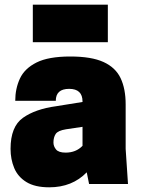

<svg xmlns="http://www.w3.org/2000/svg" viewBox="-20 -785 600 819"><path d="M190 14Q129 14 92.5 -8.5Q56 -31 40.5 -68.5Q25 -106 25 -150Q25 -245 78 -282.5Q131 -320 220 -332L332 -350V-352Q332 -406 275 -406Q218 -406 218 -355H45Q45 -407 65 -450Q85 -493 136 -518.5Q187 -544 280 -544Q370 -544 421.5 -520.5Q473 -497 494.5 -451.5Q516 -406 516 -340V-150L526 0H360L350 -50Q288 14 190 14ZM440 -605H120V-765H440ZM260 -134Q304 -134 332 -163V-244Q296 -239 261.5 -233.5Q227 -228 217.5 -213.5Q208 -199 208 -177Q208 -161 219 -147.5Q230 -134 260 -134Z"/></svg>

Font: Tanohe Sans Black
Style: Regular
Weight: 900
Designer: Village Type and Design LLC & Cristiano Sobral
Foundry: Cooper Hewitt Smithsonian Design Museum
Version: Version 1.00;March 11, 2020;FontCreator 12.0.0.2522 64-bit; 